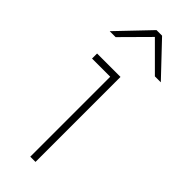

<svg xmlns="http://www.w3.org/2000/svg" viewBox="-243 -728 754 754"><g transform="rotate(45 134.0 -351.0)"><path d="M120 0V-457L133 -444H19V-472H149V0ZM-8 -569 119 -702H150L276 -569H243L125 -687H142L25 -569Z"/></g></svg>

Font: SUSE Thin
Style: Regular
Weight: 250
Designer: Rene Bieder
Foundry: SUSE
Version: Version 1.000